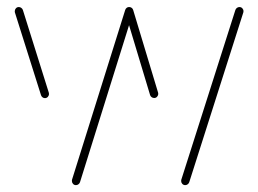

<svg xmlns="http://www.w3.org/2000/svg" viewBox="-20 -539 752 559"><path d="M507.4 -12.2Q507.4 -14.4 507.8 -15.6L665.2 -509.6Q666.3 -513.3 669.6 -515.9Q673 -518.5 677 -518.5Q682.2 -518.5 685.6 -514.8Q688.9 -511.1 688.9 -506.3Q688.9 -504.1 688.5 -503L531.1 -8.9Q530 -5.2 526.7 -2.6Q523.3 0 519.3 0Q514.1 0 510.7 -3.7Q507.4 -7.4 507.4 -12.2ZM99.3 -262.2 23.3 -503Q23 -504.1 23 -506.3Q23 -511.1 26.3 -514.8Q29.6 -518.5 34.8 -518.5Q38.9 -518.5 42.2 -515.9Q45.6 -513.3 46.7 -509.6L122.2 -268.9Q122.6 -267.8 122.6 -265.6Q122.6 -260.7 119.3 -257Q115.9 -253.3 110.7 -253.3Q106.7 -253.3 103.5 -255.9Q100.4 -258.5 99.3 -262.2ZM189.3 -12.2Q189.3 -14.4 189.6 -15.6L344.4 -509.6Q345.6 -513.7 348.7 -516.1Q351.9 -518.5 355.9 -518.5Q361.1 -518.5 364.4 -514.8Q367.8 -511.1 367.8 -506.3Q367.8 -504.1 367.4 -503L213 -8.9Q211.9 -5.2 208.5 -2.6Q205.2 0 201.1 0Q195.9 0 192.6 -3.7Q189.3 -7.4 189.3 -12.2ZM417 -262.2 344.4 -503.3Q343 -508.9 346.5 -513.7Q350 -518.5 355.9 -518.5Q360.4 -518.5 363.5 -516.1Q366.7 -513.7 367.8 -509.6L440.4 -268.9Q440.7 -267.8 440.7 -265.9Q440.7 -261.1 437.4 -257.4Q434.1 -253.7 428.9 -253.7Q424.8 -253.7 421.5 -256.1Q418.1 -258.5 417 -262.2Z"/></svg>

Font: 26F Galaxy Sans Thin
Style: Regular
Weight: 100
Designer: C₂₉H₂₅N₃O₅
Version: Version 1.100